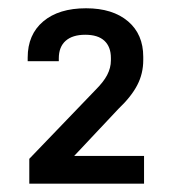

<svg xmlns="http://www.w3.org/2000/svg" viewBox="-20 -874 415 464"><path d="M50.8 -490.2 210 -655.8Q230.5 -676.3 238.8 -692.4Q248 -710 248 -728V-733.9Q248 -760.7 232.4 -775.4Q216.8 -790 186 -790Q155.3 -790 138.7 -775.4Q122.1 -760.7 122.1 -732.9V-726.1H46.9V-734.9Q46.9 -790.5 84.5 -822.3Q122.1 -854 188 -854Q252.4 -854 289.6 -822.3Q326.2 -791 326.2 -736.8V-729Q326.2 -696.3 312 -668.9Q297.9 -641.1 266.1 -610.8L159.2 -497.1H328.1V-430.2H50.8Z"/></svg>

Font: D-DIN Exp
Style: Regular
Weight: 400
Width: 7
Designer: Charles Nix
Foundry: Datto Inc.
Version: Version 1.00